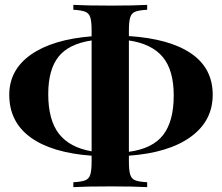

<svg xmlns="http://www.w3.org/2000/svg" viewBox="-20 -698 911 788"><path d="M509 -59V-36Q509 2 514.5 19Q520 36 535 42Q550 48 584 50V70Q531 67 436 67Q332 67 281 70V50Q315 48 330 42Q345 36 350.5 19Q356 2 356 -36V-59Q192 -71 105 -134.5Q18 -198 18 -309Q18 -411 106.5 -473.5Q195 -536 356 -549V-572Q356 -610 350.5 -627Q345 -644 329.5 -650Q314 -656 281 -658V-678Q332 -675 436 -675Q532 -675 584 -678V-658Q550 -656 535 -650Q520 -644 514.5 -627Q509 -610 509 -572V-550Q676 -539 764.5 -478.5Q853 -418 853 -309Q853 -202 763 -136.5Q673 -71 509 -59ZM356 -77V-532Q262 -518 220 -465Q178 -412 178 -312Q178 -206 221.5 -149.5Q265 -93 356 -77ZM509 -532V-75Q606 -88 649.5 -144Q693 -200 693 -306Q693 -410 648 -464Q603 -518 509 -532Z"/></svg>

Font: Playfair Display SC
Style: Bold
Weight: 700
Designer: Claus Eggers Sørensen
Foundry: Claus Eggers Sørensen
Version: Version 1.200; ttfautohint (v1.6)